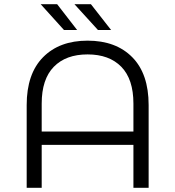

<svg xmlns="http://www.w3.org/2000/svg" viewBox="-20 -901 841 921"><path d="M350 -757H287L175 -881H254ZM513 -757H450L337 -881H416ZM400 -706Q536 -706 614.5 -626.5Q693 -547 693 -397V0H620V-206H180V0H108V-397Q108 -547 186.5 -626.5Q265 -706 400 -706ZM180 -270H620V-404Q620 -521 562 -580.5Q504 -640 400 -640Q296 -640 238 -580.5Q180 -521 180 -404Z"/></svg>

Font: Montserrat Alternates
Style: Regular
Weight: 400
Designer: Julieta Ulanovsky
Foundry: Julieta Ulanovsky
Version: Version 7.200;PS 007.200;hotconv 1.0.88;makeotf.lib2.5.64775